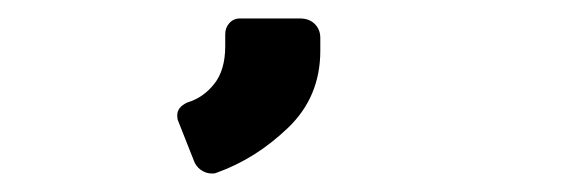

<svg xmlns="http://www.w3.org/2000/svg" viewBox="-20 43 612 208"><path d="M190 217 173 174Q172 172 172 168Q172 159 183 154Q200 149 212 134Q224 119 224 93V80Q224 73 228.5 68Q233 63 240 63H305Q315 63 321 69Q327 75 327 84V98Q327 148 292 181.5Q257 215 215 230Q213 231 210 231Q203 231 197.5 227Q192 223 190 217Z"/></svg>

Font: Miriam Libre
Style: Bold
Weight: 700
Designer: Michal Sahar
Foundry: Hagilda
Version: Version 1.001